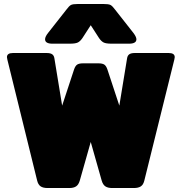

<svg xmlns="http://www.w3.org/2000/svg" viewBox="-20 -947 915 967"><path d="M207 -749Q207 -762 222 -781L314 -898Q328 -917 337.5 -922Q347 -927 375 -927H499Q527 -927 536.5 -922Q546 -917 560 -898L652 -781Q667 -761 667 -749Q667 -738 657.5 -732.5Q648 -727 631 -727H542Q514 -727 502 -733Q490 -739 479 -755L437 -820L395 -755Q384 -739 372 -733Q360 -727 332 -727H243Q226 -727 216.5 -732.5Q207 -738 207 -749ZM167 -38 17 -647 15 -659Q15 -680 45 -680H215Q234 -680 243 -673.5Q252 -667 254 -653L293 -415L353 -597Q359 -615 368.5 -621.5Q378 -628 398 -628H476Q496 -628 505.5 -621.5Q515 -615 521 -597L581 -415L620 -653Q622 -667 631 -673.5Q640 -680 659 -680H830Q860 -680 860 -659L858 -647L707 -38Q702 -17 689.5 -8.5Q677 0 654 0H545Q523 0 510.5 -8.5Q498 -17 492 -38L437 -232L382 -38Q376 -17 363.5 -8.5Q351 0 329 0H220Q197 0 184.5 -8.5Q172 -17 167 -38Z"/></svg>

Font: Mitr
Style: Bold
Weight: 700
Designer: Thanarat Vachiruckul
Foundry: Cadson Demak
Version: Version 1.002